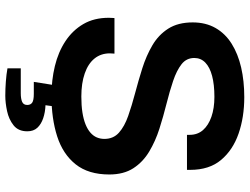

<svg xmlns="http://www.w3.org/2000/svg" viewBox="-126 -612 920 707"><g transform="rotate(90 333.5 -258.0)"><path d="M332 12Q275 12 223 -0.5Q171 -13 131 -39.5Q91 -66 68 -105.5Q45 -145 45 -199Q45 -205 45.5 -211Q46 -217 46 -220H177Q177 -218 176.5 -212.5Q176 -207 176 -203Q176 -170 195 -146.5Q214 -123 250 -110.5Q286 -98 335 -98Q368 -98 393.5 -102Q419 -106 437.5 -113.5Q456 -121 468 -131.5Q480 -142 485.5 -155Q491 -168 491 -183Q491 -216 468 -236.5Q445 -257 406.5 -270.5Q368 -284 322.5 -296Q277 -308 231 -322.5Q185 -337 146.5 -359.5Q108 -382 85 -418Q62 -454 62 -508Q62 -556 82.5 -592Q103 -628 140.5 -651.5Q178 -675 228 -686.5Q278 -698 337 -698Q411 -698 471.5 -677Q532 -656 568.5 -612.5Q605 -569 605 -499V-487H476V-497Q476 -526 458.5 -546Q441 -566 409.5 -577Q378 -588 336 -588Q291 -588 259 -579.5Q227 -571 210 -554.5Q193 -538 193 -514Q193 -485 216 -467Q239 -449 277.5 -436Q316 -423 362 -411.5Q408 -400 453.5 -385.5Q499 -371 537.5 -348Q576 -325 599 -289.5Q622 -254 622 -201Q622 -124 584.5 -77Q547 -30 481.5 -9Q416 12 332 12ZM332 182Q307 182 280 180Q253 178 231 174V125H323Q343 125 354.5 120Q366 115 366 101Q366 89 357.5 83Q349 77 325 77H281L295 -11H373L367 34Q393 35 415 42.5Q437 50 450 64Q463 78 463 101Q463 134 441 151.5Q419 169 388.5 175.5Q358 182 332 182Z"/></g></svg>

Font: Archivo Variable SemiBold
Style: Regular
Weight: 600
Designer: Hector Gatti
Foundry: Omnibus-Type
Version: Version 2.001